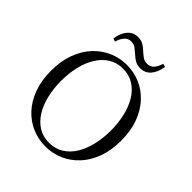

<svg xmlns="http://www.w3.org/2000/svg" viewBox="-249 -1088 1266 1266"><g transform="rotate(45 383.5 -455.5)"><path d="M196.8 -805.2Q205.4 -861.4 233.5 -894.3Q261.6 -927.1 305.8 -927.1Q335.2 -927.1 356 -914.8Q376.8 -902.4 393.2 -886.2Q411.4 -869.9 428.9 -856.8Q446.3 -843.7 472.1 -843.7Q501.1 -843.7 519.1 -863.5Q537.1 -883.4 547.9 -919.9L570.6 -912.5Q561.4 -856.1 533.8 -823.5Q506.2 -790.9 460.9 -790.9Q430.6 -790.9 410.6 -802.9Q390.6 -814.9 374.4 -830.3Q356.4 -846.6 338.3 -860.5Q320.3 -874.4 293.4 -874.4Q266.8 -874.4 248.3 -854.5Q229.8 -834.5 218.8 -797.8ZM383 16.1Q316.9 16.1 257.7 -9.3Q198.4 -34.7 153.2 -83.8Q107.9 -132.9 82.2 -203.3Q56.4 -273.6 56.4 -363.7Q56.4 -452.8 82.2 -523.6Q107.9 -594.3 153.2 -643.4Q198.4 -692.5 257.7 -718.7Q316.9 -744.9 383 -744.9Q450 -744.9 508.8 -719.5Q567.6 -694.1 613.1 -645Q658.7 -595.9 684.4 -525.1Q710.1 -454.4 710.1 -363.7Q710.1 -274.6 684.4 -204.2Q658.7 -133.7 613.1 -84.6Q567.6 -35.5 508.8 -9.7Q450 16.1 383 16.1ZM383 -18Q440.1 -18 483.7 -45.3Q527.4 -72.6 556.4 -120.2Q585.4 -167.8 600.2 -230.4Q615.1 -293.1 615.1 -363.7Q615.1 -434.4 600.2 -496.9Q585.4 -559.5 556.4 -607.1Q527.4 -654.7 483.7 -682Q440.1 -709.3 383 -709.3Q325.9 -709.3 282.6 -682Q239.2 -654.7 209.8 -607.1Q180.4 -559.5 165.5 -496.9Q150.7 -434.4 150.7 -363.7Q150.7 -293.1 165.5 -230.4Q180.4 -167.8 209.8 -120.2Q239.2 -72.6 282.6 -45.3Q325.9 -18 383 -18Z"/></g></svg>

Font: Noto Serif JP
Style: Regular
Weight: 200
Designer: Ryoko NISHIZUKA 西塚涼子 (kana & ideographs); Frank Grießhammer (Latin, Greek & Cyrillic); Wenlong ZHANG 张文龙 (bopomofo); San
Foundry: Adobe
Version: Version 2.001;hotconv 1.1.0;makeotfexe 2.6.0